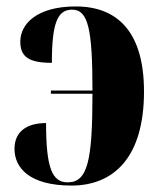

<svg xmlns="http://www.w3.org/2000/svg" viewBox="-20 -568 490 596"><path d="M202 8C332 8 427 -78 427 -284C427 -465 348 -548 215 -548C95 -548 43 -494 43 -439C43 -391 70 -373 141 -373C141 -498 159 -538 204 -538C254 -538 267 -477 267 -287H138V-277H267C267 -68 252 -2 190 -2C142 -2 123 -46 123 -186C60 -186 25 -157 25 -106C25 -48 70 8 202 8Z"/></svg>

Font: Noto Serif Display ExtraCondensed Black
Style: Regular
Weight: 900
Width: 2
Designer: Monotype Design Team
Foundry: Monotype Imaging Inc.
Version: Version 2.009